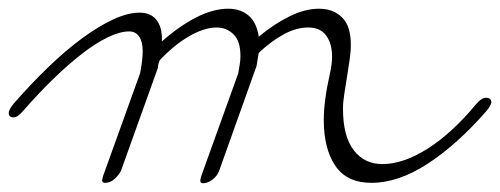

<svg xmlns="http://www.w3.org/2000/svg" viewBox="-41 -399 1146 440"><path d="M13 -146Q0 -130 -10 -130Q-21 -130 -21 -140Q-21 -147 -11 -160Q29 -206 69.5 -245Q110 -284 147.5 -311.5Q185 -339 218.5 -354.5Q252 -370 279 -370Q304 -370 317 -354Q330 -338 330 -311V-304Q368 -338 407.5 -358.5Q447 -379 482 -379Q510 -379 528.5 -363.5Q547 -348 552 -315Q587 -344 622.5 -361.5Q658 -379 690 -379Q723 -379 743 -359Q763 -339 763 -297Q763 -280 760 -260.5Q757 -241 754 -221.5Q751 -202 748 -183.5Q745 -165 745 -150Q745 -87 769.5 -55Q794 -23 835 -23Q883 -23 938.5 -58Q994 -93 1049 -159Q1062 -175 1073 -175Q1078 -175 1081.5 -172.5Q1085 -170 1085 -165Q1085 -159 1075 -146Q1007 -68 939.5 -24Q872 20 810 20Q754 20 727.5 -19Q701 -58 701 -124Q701 -168 715 -230Q720 -253 720 -269Q720 -299 706.5 -317.5Q693 -336 665 -336Q638 -336 609.5 -320.5Q581 -305 552 -278Q550 -268 549 -260.5Q548 -253 547 -248L461 -7Q457 4 446 12.5Q435 21 424 21Q418 21 418 15Q418 13 420 5L505 -231Q507 -242 508.5 -252Q510 -262 510 -271Q510 -305 494 -320.5Q478 -336 456 -336Q427 -336 392.5 -316Q358 -296 325 -261Q323 -256 322 -252Q321 -248 321 -244L236 -7Q230 4 220.5 12Q211 20 200 20Q193 20 193 14Q193 13 195 5L280 -231Q286 -261 286 -282Q286 -303 278 -315Q270 -327 255 -327Q234 -327 206 -313.5Q178 -300 146.5 -275.5Q115 -251 81 -218Q47 -185 13 -146Z"/></svg>

Font: Discipuli Britannica
Style: Regular
Weight: 400
Designer: Peter Wiegel
Foundry: Peter Wiegel
Version: Version 0.001 2009